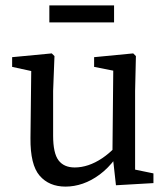

<svg xmlns="http://www.w3.org/2000/svg" viewBox="-20 -679 623 712"><path d="M223 13Q162 13 127 -27.5Q92 -68 93 -167L96 -431L117 -411L25 -431V-467L172 -481L182 -471L177 -342V-176Q177 -111 197 -84.5Q217 -58 257 -58Q282 -58 307.5 -66.5Q333 -75 358.5 -92Q384 -109 408 -134L423 -91H408Q381 -55 350 -32Q319 -9 287 2Q255 13 223 13ZM410 8 397 -109V-111L400 -417L329 -431V-467L474 -481L484 -471L481 -342V-50L549 -36V0ZM163 -596V-659H403V-596Z"/></svg>

Font: Source Serif 4 Variable
Style: Regular
Weight: 400
Designer: Frank Grießhammer
Foundry: Adobe
Version: Version 4.005;hotconv 1.1.0;makeotfexe 2.6.0